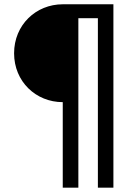

<svg xmlns="http://www.w3.org/2000/svg" viewBox="-20 -718 640 887"><path d="M269.9 -246.1V149.1H342V-633.9H432.2V149.1H503.9V-698.2H269.9C146 -698.2 45.1 -603 45.1 -471.9C45.1 -340.9 146 -246.1 269.9 -246.1Z"/></svg>

Font: Margiela Mono
Style: Regular
Weight: 400
Designer: Mike Abbink, Paul van der Laan, Pieter van Rosmalen
Foundry: Bold Monday
Version: Version 2.003 2021